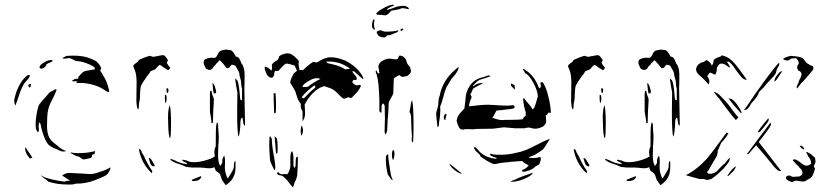

<svg xmlns="http://www.w3.org/2000/svg" viewBox="-20 -725 3534 825"><path d="M293 -486Q338 -486 365 -475L386 -466Q402 -459 415 -433V-432Q415 -430 412.5 -426.5Q410 -423 411 -421Q413 -417 417.5 -411Q422 -405 423 -401Q439 -378 448 -340Q449 -336 449 -331Q449 -329 447 -329Q441 -329 423 -342Q405 -354 375 -362Q340 -371 307 -368Q313 -374 313 -375Q309 -376 288 -376Q292 -381 300 -384.5Q308 -388 316 -386L317 -395Q321 -399 328.5 -407.5Q336 -416 347 -420L387 -427V-435Q374 -445 351 -453.5Q328 -462 313 -462Q305 -462 295 -468.5Q285 -475 277 -475Q275 -476 269 -474.5Q263 -473 257 -473Q251 -473 248 -475Q256 -481 267 -485ZM160 -430Q175 -435 178 -445Q180 -451 192 -455Q202 -459 205 -462Q206 -463 205.5 -464.5Q205 -466 205 -467Q187 -469 167 -455Q154 -449 149 -436Q151 -433 154 -431Q157 -429 160 -430ZM41 -290Q41 -284 46 -271L57 -301Q69 -340 81 -361Q86 -370 95 -379Q96 -380 101.5 -386.5Q107 -393 109 -401L104 -403Q98 -403 90 -395Q75 -381 62.5 -357.5Q50 -334 44 -308Q41 -298 41 -290ZM107 -349Q111 -350 112 -353Q113 -358 113 -365Q105 -363 103 -361Q101 -359 102 -354Q105 -349 107 -349ZM150 -278Q164 -296 174 -306Q192 -327 192 -327Q194 -328 196 -329.5Q198 -331 200 -332Q205 -334 208.5 -336Q212 -338 215 -340Q222 -344 223 -338Q214 -315 205 -298Q184 -262 183 -223L182 -183Q182 -152 192 -133Q198 -122 213 -110Q228 -98 233 -94Q246 -82 265 -76Q261 -74 250 -74Q243 -74 229 -81Q215 -88 208 -90Q205 -92 197.5 -96.5Q190 -101 186 -106Q174 -122 165 -149.5Q156 -177 154 -193L149 -200Q146 -190 146 -184L147 -173V-166Q147 -158 142 -157L137 -166Q133 -170 133 -189Q133 -212 138.5 -241.5Q144 -271 150 -278ZM89 -93Q84 -73 108 -44Q110 -45 114 -45.5Q118 -46 119 -48ZM284 -67Q287 -66 296.5 -60.5Q306 -55 310 -54Q321 -53 330 -44Q331 -44 334.5 -41.5Q338 -39 341 -40Q366 -45 370 -46L376 -53Q375 -54 375 -57Q375 -60 379.5 -61Q384 -62 386 -63L389 -76Q358 -67 317 -67Q297 -67 283 -70ZM274 68H283Q298 68 305 64Q346 65 386 50Q426 35 437.5 26.5Q449 18 456 -6Q435 5 422 9.5Q409 14 400 16.5Q391 19 385 21L372 23Q359 23 337 21L297 19L278 18Q268 18 262 21L247 28Q250 32 264.5 40.5Q279 49 281 52H267L259 55Q244 55 207.5 47Q171 39 155 28Q155 30 162 35Q169 40 171 42Q187 52 186 55Q224 68 274 68Z M893 -477Q903 -475 907.5 -479Q912 -483 916 -492Q922 -506 931 -508L950 -512L969 -510Q976 -509 984 -498Q992 -487 993 -482Q1003 -481 1007.5 -474Q1012 -467 1014.5 -460Q1017 -453 1018 -451Q1022 -447 1022 -447Q1031 -428 1031 -405V-397Q1031 -362 1030 -346L1033 -186Q1027 -184 1025 -200Q1023 -216 1022 -219Q1013 -219 1013 -197Q1013 -182 1010.5 -162Q1008 -142 1005 -138Q999 -152 999 -244L1000 -328Q995 -352 990 -388Q993 -385 996.5 -382.5Q1000 -380 1000 -379Q1006 -366 1010 -323L1012 -300Q1014 -293 1020 -295V-345Q1016 -354 1016 -373Q1016 -377 1013 -386.5Q1010 -396 1009 -403Q1009 -413 1002 -424.5Q995 -436 992 -442Q989 -445 976 -447Q972 -444 969.5 -440Q967 -436 964.5 -434Q962 -432 954 -432Q942 -449 925 -466Q922 -466 917.5 -459.5Q913 -453 910 -453Q909 -449 904.5 -445Q900 -441 897 -438Q894 -426 879 -424L866 -429L863 -434Q855 -448 855 -456Q855 -461 858 -467Q860 -471 872.5 -474.5Q885 -478 893 -477ZM703 -423Q701 -423 697 -426.5Q693 -430 690 -431Q685 -433 677.5 -439.5Q670 -446 665 -446Q661 -443 656 -437.5Q651 -432 648 -428Q643 -425 637 -423Q631 -421 626 -418Q624 -412 616 -402.5Q608 -393 606 -389Q604 -386 596 -374Q588 -362 585 -354Q583 -343 582 -327Q581 -311 581 -300L577 -278Q577 -255 573 -255Q572 -256 570 -260.5Q568 -265 568 -270Q566 -284 566 -292Q567 -327 567 -376Q566 -406 560 -421.5Q554 -437 553 -439V-441Q553 -446 561 -451.5Q569 -457 571 -459Q573 -461 574.5 -464Q576 -467 580 -469L601 -478L622 -485H624Q627 -485 631 -483Q635 -481 638 -481Q643 -481 648 -482.5Q653 -484 658 -484Q662 -485 668.5 -486.5Q675 -488 679 -488Q686 -488 691 -482L694 -478L701 -468L702 -466Q702 -465 699.5 -461.5Q697 -458 697 -456Q697 -452 703.5 -444Q710 -436 712 -433ZM901 -359Q903 -356 904.5 -348.5Q906 -341 908 -336L909 -331Q909 -323 899 -323Q895 -337 895 -347Q895 -352 894 -357Q893 -362 893 -367L895 -368ZM704 -338 702 -325 697 -327Q695 -335 695 -338Q695 -340 697 -348Q704 -344 704 -338ZM882 -323Q882 -333 885.5 -335Q889 -337 890 -329Q891 -321 894.5 -312.5Q898 -304 899 -299Q899 -286 897 -260L896 -239L895 -198Q895 -197 892.5 -196Q890 -195 889 -196Q888 -212 885 -227.5Q882 -243 882 -250ZM689 -319Q690 -318 691.5 -317Q693 -316 694 -316Q696 -311 696 -301Q696 -290 692 -281Q687 -290 689 -319ZM711 -131Q715 -141 715 -195Q715 -247 710 -273Q702 -259 702 -221L703 -183Q703 -171 705 -152Q707 -133 711 -131ZM715 -42Q718 -41 722 -39.5Q726 -38 729 -37Q754 -23 781 -20Q783 -20 784 -23Q782 -25 776 -27.5Q770 -30 766 -32.5Q762 -35 763 -39Q766 -38 774.5 -37Q783 -36 792 -31Q801 -28 813 -28Q836 -28 863.5 -36Q891 -44 903 -53Q901 -65 901 -70Q901 -83 907 -96Q907 -177 909 -185L912 -199L917 -194Q917 -178 920 -142Q920 -111 918 -98L917 -58Q917 -23 927 -11Q928 -16 931.5 -19.5Q935 -23 935 -26V-29Q935 -39 937 -45Q938 -47 940 -51Q942 -55 944 -56Q947 -47 947 -28L946 -4L948 14Q953 33 959 42Q962 36 972.5 20Q983 4 985 -7V-11Q985 -28 990 -34Q992 -32 992 -28Q992 -24 992 -22V-8Q992 14 986 29L981 39Q978 46 972 52Q964 61 950 71L935 50Q933 47 930 36.5Q927 26 924 22Q923 19 916 15Q909 11 907 8L901 -7Q893 -2 879 -2Q871 -2 857 -4Q835 -6 826 -5H806Q803 -5 779 -8Q767 -15 741 -23Q734 -25 723 -31Q712 -37 712 -40Q712 -42 715 -42ZM632 19Q636 12 633 8Q622 -7 615 -21Q608 -35 603 -44Q602 -50 595 -60.5Q588 -71 588 -74Q587 -79 584 -82Q581 -85 577 -84Q581 -56 595.5 -28.5Q610 -1 632 19ZM645 -15Q644 -10 640 -10Q637 -10 633 -13Q629 -16 627 -20Q626 -23 623.5 -30Q621 -37 619 -45Q623 -47 626.5 -43.5Q630 -40 635 -31.5Q640 -23 645 -15ZM809 53H811Q819 53 831 50Q832 49 837.5 45.5Q843 42 844 37Q847 36 843 32Q835 35 826.5 38.5Q818 42 808 46Q799 50 809 53Z M1146 -421Q1150 -430 1149 -437Q1148 -444 1148 -447Q1157 -460 1173 -467Q1179 -476 1179 -483Q1186 -488 1193 -491Q1196 -492 1207 -495L1216 -496Q1219 -496 1227 -494Q1240 -489 1254 -474Q1254 -474 1259 -469L1264 -462Q1265 -460 1263 -454V-451Q1263 -442 1267 -424Q1281 -424 1284 -425Q1303 -445 1324 -458Q1325 -459 1328 -459Q1331 -459 1335 -457.5Q1339 -456 1342 -457Q1347 -460 1358 -466Q1369 -472 1379.5 -475.5Q1390 -479 1400 -479Q1430 -479 1465 -464Q1506 -443 1530 -410Q1536 -401 1539.5 -393.5Q1543 -386 1540 -385Q1533 -390 1519.5 -402.5Q1506 -415 1502 -418Q1498 -420 1494 -419Q1495 -413 1501 -407Q1507 -401 1510.5 -395.5Q1514 -390 1512 -383Q1512 -381 1508 -381L1500 -382Q1493 -376 1494 -371Q1496 -367 1504 -362Q1512 -357 1515 -358Q1521 -360 1524 -360Q1530 -360 1531 -356Q1524 -338 1505 -319L1492 -306Q1490 -304 1487 -304Q1484 -304 1480.5 -306Q1477 -308 1475 -307Q1473 -306 1467.5 -303.5Q1462 -301 1459 -301Q1455 -301 1451 -304Q1448 -306 1433 -321Q1418 -338 1404 -344Q1397 -347 1389 -349.5Q1381 -352 1373 -355Q1348 -348 1326.5 -327Q1305 -306 1289 -276L1290 -260L1291 -233Q1291 -227 1287.5 -218Q1284 -209 1280 -203V-245Q1279 -249 1276 -254Q1273 -259 1273 -262L1272 -279Q1268 -284 1265.5 -289Q1263 -294 1260 -298L1249 -332Q1246 -339 1238 -351.5Q1230 -364 1227 -369Q1227 -382 1242 -409Q1246 -412 1249.5 -415.5Q1253 -419 1256 -421L1246 -443Q1231 -449 1212 -452Q1204 -451 1193 -438.5Q1182 -426 1177 -421Q1172 -420 1162 -420L1159 -413Q1157 -392 1149 -392L1146 -391Q1139 -391 1132 -398Q1125 -405 1125 -409L1121 -418Q1116 -428 1118 -439Q1135 -435 1146 -421ZM1390 -453Q1414 -448 1430 -443Q1446 -438 1464 -427Q1466 -426 1467.5 -426.5Q1469 -427 1469.5 -428Q1470 -429 1470 -429Q1471 -428 1483 -429Q1480 -435 1467 -441Q1447 -453 1424 -457.5Q1401 -462 1381 -460Q1385 -454 1390 -453ZM1288 -351Q1296 -351 1303 -352Q1323 -369 1357 -386Q1350 -389 1341 -389Q1326 -389 1308 -378Q1288 -367 1282 -358Q1280 -355 1280 -352Q1282 -351 1288 -351ZM1290 -307Q1313 -332 1333 -347Q1336 -350 1335 -353.5Q1334 -357 1331 -358Q1297 -334 1277 -308Q1284 -298 1290 -307ZM1156 -325Q1155 -305 1158 -239H1164Q1166 -243 1166 -269Q1166 -298 1164 -324ZM1282 -165Q1282 -174 1277 -186Q1272 -178 1272 -161Q1272 -147 1276 -142Q1282 -154 1282 -165ZM1137 -102Q1137 -74 1140 -42Q1141 -30 1148 -16Q1155 -2 1158 4Q1160 6 1160 6Q1163 6 1163 -9Q1163 -19 1157 -55Q1149 -94 1148 -126Q1148 -131 1143 -137Q1138 -143 1138 -132Q1137 -125 1137 -102ZM1166 -65Q1169 -64 1172 -68Q1173 -76 1173 -94Q1173 -119 1169 -132Q1168 -133 1165 -134.5Q1162 -136 1160 -140ZM1202 23Q1210 23 1214 24Q1219 19 1222.5 9.5Q1226 0 1227 -6Q1228 -15 1227.5 -30Q1227 -45 1228 -52V-56Q1228 -63 1231 -69Q1234 -75 1235 -75Q1237 -75 1239 -65Q1241 -55 1241 -46V-13Q1242 -12 1243 -8Q1244 -4 1245 -3Q1247 -5 1249 -9.5Q1251 -14 1250 -17L1251 -40Q1251 -47 1255.5 -50.5Q1260 -54 1260 -47Q1260 -5 1257 28Q1254 45 1246 59Q1240 76 1239 80Q1234 76 1224 63Q1215 49 1204 40L1197 33Q1194 30 1186.5 29Q1179 28 1176 26Q1171 25 1171 20Q1171 16 1175 13Q1181 24 1191 23.5Q1201 23 1202 23Z M1639 -696Q1652 -702 1665 -705H1667Q1671 -705 1673 -700Q1658 -697 1645 -687Q1644 -686 1644 -684.5Q1644 -683 1644 -682Q1658 -686 1665 -689Q1686 -698 1700 -699Q1705 -700 1713 -700Q1722 -700 1725 -698Q1728 -697 1732 -694Q1736 -691 1738 -689L1734 -686Q1714 -690 1710 -690Q1706 -690 1705 -689Q1699 -686 1684.5 -683Q1670 -680 1663 -680Q1658 -676 1653 -670Q1648 -664 1643 -662Q1640 -659 1634 -659Q1630 -659 1626 -660Q1622 -661 1619 -661H1613L1601 -662Q1599 -662 1597.5 -664Q1596 -666 1598 -669Q1605 -677 1616 -683.5Q1627 -690 1639 -696ZM1585 -600Q1585 -598 1587.5 -598Q1590 -598 1591 -600Q1587 -608 1587 -620Q1587 -627 1589 -637Q1590 -640 1588 -641.5Q1586 -643 1583 -639Q1580 -634 1578 -617Q1578 -615 1579 -609Q1580 -603 1585 -600ZM1706 -592Q1711 -595 1713 -600Q1713 -602 1708 -602Q1701 -602 1701 -594Q1701 -592 1706 -592ZM1599 -583Q1601 -580 1604.5 -574.5Q1608 -569 1611 -568Q1623 -564 1629 -564Q1638 -564 1643 -573Q1650 -573 1654 -574Q1656 -575 1663 -577Q1670 -579 1672 -581Q1691 -586 1693 -595Q1674 -589 1635 -589Q1632 -590 1626.5 -591Q1621 -592 1617 -595Q1615 -595 1609.5 -594Q1604 -593 1602 -591Q1601 -591 1600.5 -590Q1600 -589 1599 -588ZM1596 -423Q1599 -420 1600.5 -416Q1602 -412 1605 -409Q1614 -412 1609 -417Q1609 -424 1606 -437V-439Q1606 -449 1617 -460Q1628 -467 1636.5 -470Q1645 -473 1655 -473Q1660 -473 1672 -471L1680 -470Q1686 -470 1690 -473Q1692 -476 1692.5 -479.5Q1693 -483 1694 -485Q1696 -486 1699 -486Q1702 -486 1708 -484Q1716 -481 1722 -473Q1725 -468 1727 -460.5Q1729 -453 1731 -450Q1733 -446 1741 -438Q1746 -423 1746 -420Q1746 -409 1729 -398Q1725 -398 1720.5 -396.5Q1716 -395 1710 -395Q1702 -395 1698 -402Q1694 -402 1684.5 -396.5Q1675 -391 1672 -387L1670 -326Q1669 -318 1660 -304Q1651 -288 1650 -283L1649 -253Q1647 -231 1647 -222Q1645 -212 1645 -193L1644 -173Q1644 -167 1642 -157L1637 -147Q1632 -153 1632.5 -162Q1633 -171 1633 -173V-183Q1634 -194 1634 -214L1633 -270Q1632 -274 1629.5 -277Q1627 -280 1626 -281Q1621 -276 1620 -272L1619 -241Q1610 -241 1610 -252V-297L1608 -339Q1605 -392 1594 -417Q1594 -419 1596 -423ZM1747 -197 1748 -170Q1750 -150 1750 -141L1749 -124Q1749 -113 1755 -114Q1757 -144 1757 -179Q1757 -270 1751 -294Q1750 -292 1747.5 -287.5Q1745 -283 1745 -276Q1745 -271 1742.5 -260Q1740 -249 1740 -243Q1746 -235 1746.5 -218.5Q1747 -202 1747 -197ZM1673 -79Q1675 -71 1675 -65Q1675 -56 1673 -47.5Q1671 -39 1669 -37Q1664 -46 1664 -59Q1664 -69 1667 -79Q1670 -80 1673 -79ZM1648 -62Q1648 -48 1652 -22Q1654 -13 1656 5Q1657 13 1658.5 19.5Q1660 26 1661 32Q1662 35 1664.5 40.5Q1667 46 1667 49Q1663 49 1656 38.5Q1649 28 1646 24Q1637 -13 1638 -47Q1638 -55 1641.5 -58.5Q1645 -62 1648 -62Z M1872 -251Q1872 -239 1871 -230Q1870 -221 1869 -215Q1866 -199 1866 -185L1860 -178Q1854 -226 1854 -237Q1854 -241 1860 -260Q1864 -273 1864 -289Q1864 -291 1865 -299Q1866 -307 1869 -312Q1881 -381 1941 -430L1951 -438Q1951 -429 1943.5 -416Q1936 -403 1928 -396Q1922 -390 1910 -370Q1906 -361 1899 -352Q1892 -336 1885 -309Q1878 -282 1871 -266Q1872 -261 1872 -251ZM2191 -262Q2184 -257 2176 -257Q2172 -257 2165 -255.5Q2158 -254 2156 -255Q2150 -253 2136 -252Q2122 -251 2114 -250Q2111 -247 2105 -234.5Q2099 -222 2095 -219Q2098 -218 2112.5 -213.5Q2127 -209 2136 -209Q2143 -210 2172 -210Q2212 -210 2228 -213V-214Q2228 -220 2233.5 -223.5Q2239 -227 2239 -228V-243Q2237 -246 2232.5 -266.5Q2228 -287 2228 -297Q2228 -303 2230 -303Q2233 -303 2237 -296Q2241 -290 2253 -277Q2265 -264 2267 -256Q2273 -256 2277 -265.5Q2281 -275 2284.5 -288.5Q2288 -302 2291 -310Q2291 -332 2273 -367Q2255 -402 2236 -411Q2236 -414 2231 -420Q2226 -426 2226 -429Q2230 -429 2234.5 -426.5Q2239 -424 2240 -421Q2247 -420 2261.5 -404.5Q2276 -389 2280 -380Q2289 -367 2293 -353L2298 -345Q2302 -347 2303.5 -353Q2305 -359 2303 -363V-364Q2302 -365 2302 -367Q2302 -372 2308 -372Q2313 -372 2315 -367Q2322 -355 2326 -344Q2333 -326 2335 -314Q2346 -275 2347 -240L2336 -241L2330 -231Q2321 -230 2326 -223V-218Q2326 -209 2327 -203Q2327 -193 2313 -181Q2293 -172 2280 -172Q2270 -172 2258 -176Q2256 -177 2252 -177Q2247 -177 2242.5 -176Q2238 -175 2235 -174H2192L2145 -178L2098 -172L2030 -171H2024Q2019 -169 2010 -169.5Q2001 -170 1998 -170H1978Q1972 -168 1969 -168Q1957 -168 1951.5 -179Q1946 -190 1942 -206Q1944 -220 1950 -229.5Q1956 -239 1969 -252L1975 -258Q1977 -267 1979 -287Q1981 -316 1985 -328Q1995 -357 2013 -373Q2031 -389 2059 -394Q2061 -395 2069 -398Q2077 -401 2080 -401Q2082 -401 2084.5 -399.5Q2087 -398 2089 -398Q2078 -393 2041 -382Q2033 -378 2027 -372Q2027 -372 2014 -359Q2013 -358 2013 -356.5Q2013 -355 2014 -354Q2022 -361 2029 -364Q2035 -367 2041 -367Q2051 -370 2054 -367Q2053 -365 2039 -359Q2023 -351 2015 -346Q2013 -344 2011 -340Q2009 -336 2007 -331Q2006 -327 2001 -319Q2002 -317 2003.5 -314.5Q2005 -312 2007 -308Q2001 -297 1996 -277Q1996 -271 1995 -268Q2047 -275 2079 -275Q2088 -275 2114 -273Q2144 -271 2162 -271L2186 -273Q2191 -273 2191 -262ZM2192 -339V-349Q2192 -357 2190.5 -359Q2189 -361 2184 -362Q2180 -366 2178 -366Q2175 -366 2175 -358ZM1889 -212Q1887 -214 1887 -217.5Q1887 -221 1887 -224Q1888 -231 1894 -235Q1896 -238 1899 -233Q1894 -218 1894 -210Q1892 -208 1889 -212ZM2044 -54Q2042 -61 2034.5 -67Q2027 -73 2024 -77Q2017 -85 2017 -90Q2017 -93 2020 -93Q2024 -93 2035 -80Q2045 -66 2065.5 -55.5Q2086 -45 2110 -43Q2114 -43 2114 -45Q2114 -47 2110 -48Q2088 -54 2086 -60Q2085 -66 2091 -64Q2102 -60 2116.5 -60Q2131 -60 2134 -60L2154 -61Q2179 -63 2218 -73Q2244 -81 2261 -90Q2319 -120 2343 -129Q2338 -122 2330 -108Q2322 -94 2315 -85Q2283 -58 2250 -49Q2258 -46 2270 -46Q2280 -46 2292 -48Q2296 -50 2299 -50Q2304 -50 2304 -43Q2304 -38 2303 -35L2297 -19Q2293 -16 2288.5 -14Q2284 -12 2281 -10Q2268 5 2237 12Q2235 13 2230 13Q2220 13 2225 4Q2230 5 2240.5 -3Q2251 -11 2251 -15Q2228 -26 2225 -33L2202 -32Q2186 -30 2178 -30Q2160 -27 2149 -27Q2144 -27 2137 -25.5Q2130 -24 2127 -24Q2111 -20 2104 -20Q2096 -20 2072.5 -34Q2049 -48 2044 -54ZM1923 -13Q1912 -21 1910 -22Q1918 -5 1937.5 9Q1957 23 1965 21ZM2195 46Q2176 52 2174 56Q2201 57 2233 43.5Q2265 30 2270 17Q2218 34 2195 46Z M2761 -477Q2771 -475 2775.5 -479Q2780 -483 2784 -492Q2790 -506 2799 -508L2818 -512L2837 -510Q2844 -509 2852 -498Q2860 -487 2861 -482Q2871 -481 2875.5 -474Q2880 -467 2882.5 -460Q2885 -453 2886 -451Q2890 -447 2890 -447Q2899 -428 2899 -405V-397Q2899 -362 2898 -346L2901 -186Q2895 -184 2893 -200Q2891 -216 2890 -219Q2881 -219 2881 -197Q2881 -182 2878.5 -162Q2876 -142 2873 -138Q2867 -152 2867 -244L2868 -328Q2863 -352 2858 -388Q2861 -385 2864.5 -382.5Q2868 -380 2868 -379Q2874 -366 2878 -323L2880 -300Q2882 -293 2888 -295V-345Q2884 -354 2884 -373Q2884 -377 2881 -386.5Q2878 -396 2877 -403Q2877 -413 2870 -424.5Q2863 -436 2860 -442Q2857 -445 2844 -447Q2840 -444 2837.5 -440Q2835 -436 2832.5 -434Q2830 -432 2822 -432Q2810 -449 2793 -466Q2790 -466 2785.5 -459.5Q2781 -453 2778 -453Q2777 -449 2772.5 -445Q2768 -441 2765 -438Q2762 -426 2747 -424L2734 -429L2731 -434Q2723 -448 2723 -456Q2723 -461 2726 -467Q2728 -471 2740.5 -474.5Q2753 -478 2761 -477ZM2571 -423Q2569 -423 2565 -426.5Q2561 -430 2558 -431Q2553 -433 2545.5 -439.5Q2538 -446 2533 -446Q2529 -443 2524 -437.5Q2519 -432 2516 -428Q2511 -425 2505 -423Q2499 -421 2494 -418Q2492 -412 2484 -402.5Q2476 -393 2474 -389Q2472 -386 2464 -374Q2456 -362 2453 -354Q2451 -343 2450 -327Q2449 -311 2449 -300L2445 -278Q2445 -255 2441 -255Q2440 -256 2438 -260.5Q2436 -265 2436 -270Q2434 -284 2434 -292Q2435 -327 2435 -376Q2434 -406 2428 -421.5Q2422 -437 2421 -439V-441Q2421 -446 2429 -451.5Q2437 -457 2439 -459Q2441 -461 2442.5 -464Q2444 -467 2448 -469L2469 -478L2490 -485H2492Q2495 -485 2499 -483Q2503 -481 2506 -481Q2511 -481 2516 -482.5Q2521 -484 2526 -484Q2530 -485 2536.5 -486.5Q2543 -488 2547 -488Q2554 -488 2559 -482L2562 -478L2569 -468L2570 -466Q2570 -465 2567.5 -461.5Q2565 -458 2565 -456Q2565 -452 2571.5 -444Q2578 -436 2580 -433ZM2769 -359Q2771 -356 2772.5 -348.5Q2774 -341 2776 -336L2777 -331Q2777 -323 2767 -323Q2763 -337 2763 -347Q2763 -352 2762 -357Q2761 -362 2761 -367L2763 -368ZM2572 -338 2570 -325 2565 -327Q2563 -335 2563 -338Q2563 -340 2565 -348Q2572 -344 2572 -338ZM2750 -323Q2750 -333 2753.5 -335Q2757 -337 2758 -329Q2759 -321 2762.5 -312.5Q2766 -304 2767 -299Q2767 -286 2765 -260L2764 -239L2763 -198Q2763 -197 2760.5 -196Q2758 -195 2757 -196Q2756 -212 2753 -227.5Q2750 -243 2750 -250ZM2557 -319Q2558 -318 2559.5 -317Q2561 -316 2562 -316Q2564 -311 2564 -301Q2564 -290 2560 -281Q2555 -290 2557 -319ZM2579 -131Q2583 -141 2583 -195Q2583 -247 2578 -273Q2570 -259 2570 -221L2571 -183Q2571 -171 2573 -152Q2575 -133 2579 -131ZM2583 -42Q2586 -41 2590 -39.5Q2594 -38 2597 -37Q2622 -23 2649 -20Q2651 -20 2652 -23Q2650 -25 2644 -27.5Q2638 -30 2634 -32.5Q2630 -35 2631 -39Q2634 -38 2642.5 -37Q2651 -36 2660 -31Q2669 -28 2681 -28Q2704 -28 2731.5 -36Q2759 -44 2771 -53Q2769 -65 2769 -70Q2769 -83 2775 -96Q2775 -177 2777 -185L2780 -199L2785 -194Q2785 -178 2788 -142Q2788 -111 2786 -98L2785 -58Q2785 -23 2795 -11Q2796 -16 2799.5 -19.5Q2803 -23 2803 -26V-29Q2803 -39 2805 -45Q2806 -47 2808 -51Q2810 -55 2812 -56Q2815 -47 2815 -28L2814 -4L2816 14Q2821 33 2827 42Q2830 36 2840.5 20Q2851 4 2853 -7V-11Q2853 -28 2858 -34Q2860 -32 2860 -28Q2860 -24 2860 -22V-8Q2860 14 2854 29L2849 39Q2846 46 2840 52Q2832 61 2818 71L2803 50Q2801 47 2798 36.5Q2795 26 2792 22Q2791 19 2784 15Q2777 11 2775 8L2769 -7Q2761 -2 2747 -2Q2739 -2 2725 -4Q2703 -6 2694 -5H2674Q2671 -5 2647 -8Q2635 -15 2609 -23Q2602 -25 2591 -31Q2580 -37 2580 -40Q2580 -42 2583 -42ZM2500 19Q2504 12 2501 8Q2490 -7 2483 -21Q2476 -35 2471 -44Q2470 -50 2463 -60.5Q2456 -71 2456 -74Q2455 -79 2452 -82Q2449 -85 2445 -84Q2449 -56 2463.5 -28.5Q2478 -1 2500 19ZM2513 -15Q2512 -10 2508 -10Q2505 -10 2501 -13Q2497 -16 2495 -20Q2494 -23 2491.5 -30Q2489 -37 2487 -45Q2491 -47 2494.5 -43.5Q2498 -40 2503 -31.5Q2508 -23 2513 -15ZM2677 53H2679Q2687 53 2699 50Q2700 49 2705.5 45.5Q2711 42 2712 37Q2715 36 2711 32Q2703 35 2694.5 38.5Q2686 42 2676 46Q2667 50 2677 53Z M3185 -388 3189 -380 3180 -384Q3174 -384 3163.5 -396.5Q3153 -409 3143 -423Q3120 -458 3110 -460H3103Q3107 -455 3112 -446.5Q3117 -438 3117 -434Q3112 -436 3101 -444Q3090 -452 3079 -452L3072 -450Q3063 -441 3060 -432V-426Q3060 -421 3057.5 -413Q3055 -405 3052 -404Q3047 -406 3040.5 -409.5Q3034 -413 3030 -413Q3020 -401 3019 -397Q3023 -393 3025.5 -386.5Q3028 -380 3028 -375Q3028 -367 3024 -362Q3009 -382 2985 -402Q2971 -414 2971 -427Q2971 -438 2982 -449L2994 -457H2999Q3009 -461 3015 -467Q3032 -460 3039 -443Q3045 -452 3045.5 -458.5Q3046 -465 3047 -468Q3054 -474 3061 -477Q3068 -480 3076 -482L3080 -487Q3091 -486 3107 -478Q3116 -472 3117 -471Q3134 -458 3153 -432L3170 -409Q3183 -391 3185 -388ZM3374 -484Q3380 -486 3389 -484Q3392 -484 3403.5 -482.5Q3415 -481 3423.5 -477.5Q3432 -474 3436 -467Q3444 -455 3449 -452.5Q3454 -450 3455 -449L3458 -447Q3462 -444 3466.5 -443Q3471 -442 3473 -440Q3475 -438 3475 -433V-432Q3475 -426 3471 -422Q3438 -381 3422 -367L3406 -345Q3403 -348 3403 -351Q3403 -355 3408 -363.5Q3413 -372 3412 -376Q3414 -379 3419 -389.5Q3424 -400 3424 -408Q3424 -411 3420 -416Q3416 -421 3411 -421Q3405 -430 3405 -435Q3405 -442 3412 -452Q3412 -461 3407 -468Q3402 -475 3397 -475Q3391 -475 3386.5 -474Q3382 -473 3378 -473Q3372 -465 3362 -465Q3353 -465 3344 -472Q3358 -481 3374 -484ZM3209 -282Q3236 -309 3242 -330Q3245 -334 3253.5 -341.5Q3262 -349 3266 -355Q3273 -365 3289 -381Q3306 -398 3311 -406Q3314 -410 3316 -419.5Q3318 -429 3320 -431Q3331 -447 3328 -455Q3324 -454 3306.5 -432Q3289 -410 3281 -399Q3254 -363 3237 -338Q3226 -324 3211 -301Q3197 -279 3177 -252Q3186 -252 3193 -258.5Q3200 -265 3209 -282ZM3341 -419Q3340 -420 3336 -418Q3332 -416 3330 -415Q3317 -401 3312 -391.5Q3307 -382 3308 -375Q3315 -378 3325 -394.5Q3335 -411 3341 -419ZM3047 -330Q3051 -325 3058 -315.5Q3065 -306 3069 -303Q3073 -298 3099.5 -262Q3126 -226 3142 -209L3153 -221Q3142 -232 3133 -245Q3129 -249 3126.5 -253Q3124 -257 3121 -260Q3116 -270 3093 -295Q3081 -308 3072.5 -316Q3064 -324 3055 -328ZM3164 -238Q3167 -241 3166 -244Q3159 -260 3147 -276Q3135 -292 3123 -300Q3121 -301 3117.5 -301Q3114 -301 3110 -303Q3129 -276 3164 -238ZM3276 -196Q3279 -200 3281.5 -204.5Q3284 -209 3283 -216Q3281 -216 3278 -213Q3242 -171 3236 -157Q3242 -155 3249 -162.5Q3256 -170 3263.5 -180Q3271 -190 3276 -196ZM3190 -64Q3191 -61 3197 -64L3210 -79L3229 -101L3258 -67Q3277 -45 3305 -10Q3326 15 3336 9L3240 -115Q3288 -175 3292 -187L3293 -189Q3293 -190 3292 -192.5Q3291 -195 3291 -199ZM3000 44Q3005 44 3008.5 45.5Q3012 47 3016 48H3019Q3026 48 3038 43Q3046 38 3064 23Q3069 18 3079 9Q3089 0 3092 -4L3104 -19Q3111 -27 3113.5 -34Q3116 -41 3117 -48Q3109 -42 3103 -33.5Q3097 -25 3094 -22Q3087 -18 3076.5 -6.5Q3066 5 3062 9Q3058 14 3048.5 18Q3039 22 3031 22Q3021 22 3018 14Q3021 11 3024.5 6.5Q3028 2 3029 -2Q3056 -47 3058 -51Q3064 -61 3064 -78Q3067 -82 3071.5 -94Q3076 -106 3079 -111Q3081 -114 3092 -126Q3103 -138 3105 -144L3110 -153L3102 -155L3090 -139L3045 -78Q3029 -57 3018 -44Q2977 2 2927 28L2985 44ZM3421 -99Q3425 -99 3428.5 -95.5Q3432 -92 3436 -85L3431 -83Q3421 -90 3416 -98Q3418 -99 3421 -99ZM3359 33Q3367 29 3370 29Q3376 29 3379 32L3387 35L3416 33Q3428 26 3428 19Q3428 4 3416 -3Q3413 -10 3402 -19Q3389 -32 3387 -35V-37Q3387 -40 3390.5 -40Q3394 -40 3395 -40Q3400 -40 3406 -36Q3412 -33 3419 -27Q3426 -21 3432.5 -17Q3439 -13 3447 -13L3453 -14Q3455 -15 3460.5 -18Q3466 -21 3465 -25L3464 -30Q3464 -38 3459 -44.5Q3454 -51 3453 -53Q3452 -56 3448.5 -62.5Q3445 -69 3444 -72H3448L3455 -68Q3457 -67 3461 -65Q3465 -63 3466 -61L3480 -49Q3483 -47 3483 -41.5Q3483 -36 3484 -33V-30Q3484 -26 3481.5 -21Q3479 -16 3477 -12Q3476 -10 3479 -6Q3482 -2 3482 0Q3481 5 3477 16.5Q3473 28 3469 33Q3464 40 3457 43.5Q3450 47 3446 49Q3444 51 3444 51Q3439 55 3430 55Q3423 55 3415.5 53.5Q3408 52 3402 51Q3399 51 3391 54.5Q3383 58 3379 56Q3369 53 3360 47Q3360 45 3358.5 42.5Q3357 40 3357 38Q3357 35 3359 33ZM3106 31Q3111 31 3115 26.5Q3119 22 3120 21Q3140 4 3142 -11Q3125 -1 3105 31Z"/></svg>

Font: BM Euljiro oraeorae
Style: Regular
Weight: 400
Designer: Bongjin Kim; Bomjun Kim; Myungsoo Han; Hyesun Chae; Mikyoung Jeong; Wujin Sim; Minjae Kang; Suwha Jang;
Foundry: Sandoll Inc.
Version: Version 1.000;hotconv 1.0.109;makeexe 2.5.65596